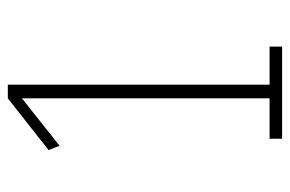

<svg xmlns="http://www.w3.org/2000/svg" viewBox="-145 -595 740 490"><g transform="rotate(-90 225.0 -350.0)"><path d="M254 -32H351V0H116V-32H219V-664L98 -568L87 -596L219 -700H254Z"/></g></svg>

Font: League Mono Condensed Thin
Style: Regular
Weight: 100
Width: 1
Designer: Tyler Finck
Foundry: The League of Moveable Type / Tyler Finck
Version: Version 2.210